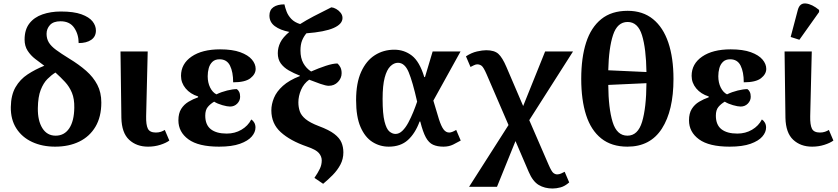

<svg xmlns="http://www.w3.org/2000/svg" viewBox="-20 -831 4804 1101"><path d="M296 10Q222 10 164 -17Q106 -44 73.5 -95Q41 -146 42 -217Q43 -286 69 -331Q95 -376 138.5 -404.5Q182 -433 234 -454Q208 -473 182 -493Q156 -513 138.5 -540Q121 -567 121 -604Q121 -661 148.5 -696.5Q176 -732 223.5 -748.5Q271 -765 329 -765Q403 -765 447 -749Q491 -733 510.5 -708.5Q530 -684 530 -656Q530 -621 503 -602.5Q476 -584 431 -584Q431 -634 405.5 -671.5Q380 -709 327 -709Q286 -709 266.5 -687.5Q247 -666 247 -637Q247 -609 260 -587.5Q273 -566 301.5 -545Q330 -524 377 -495Q433 -461 474 -425Q515 -389 538 -345Q561 -301 561 -243Q561 -161 527.5 -104.5Q494 -48 434.5 -19Q375 10 296 10ZM299 -53Q349 -53 377 -95Q405 -137 406 -213Q407 -264 392.5 -299Q378 -334 353 -361Q328 -388 298 -415Q275 -401 252 -378Q229 -355 213.5 -315.5Q198 -276 197 -211Q196 -139 223 -96Q250 -53 299 -53Z M829 10Q763 10 720.5 -29.5Q678 -69 676 -155L671 -536H827L818 -164Q817 -115 828 -93Q839 -71 874 -71Q890 -71 903 -75.5Q916 -80 925 -86L951 -25Q932 -11 899 -0.5Q866 10 829 10Z M1236 10Q1118 10 1060.5 -32Q1003 -74 1003 -141Q1003 -181 1019 -206.5Q1035 -232 1061 -247.5Q1087 -263 1116 -273V-278Q1071 -292 1044.5 -324Q1018 -356 1018 -396Q1018 -465 1078.5 -506.5Q1139 -548 1242 -548Q1313 -548 1358 -531.5Q1403 -515 1424.5 -489.5Q1446 -464 1446 -436Q1446 -406 1416 -382.5Q1386 -359 1317 -359Q1317 -418 1299 -454.5Q1281 -491 1239 -491Q1213 -491 1198 -476.5Q1183 -462 1177 -440Q1171 -418 1171 -394Q1171 -357 1185 -329Q1199 -301 1221 -290Q1250 -304 1282.5 -312Q1315 -320 1338 -320Q1346 -315 1351.5 -304Q1357 -293 1357 -276Q1357 -254 1340.5 -237Q1324 -220 1299 -220Q1283 -220 1255 -228Q1227 -236 1208 -248Q1186 -235 1171.5 -217.5Q1157 -200 1157 -168Q1157 -115 1189 -90Q1221 -65 1280 -65Q1327 -65 1364.5 -87Q1402 -109 1421 -146Q1432 -139 1438.5 -127Q1445 -115 1445 -100Q1445 -73 1423.5 -48Q1402 -23 1356 -6.5Q1310 10 1236 10Z M1833 223 1783 189Q1803 160 1814 137Q1825 114 1825 89Q1825 66 1808.5 46.5Q1792 27 1739 9Q1644 -24 1590 -73Q1536 -122 1536 -198Q1536 -233 1551 -269.5Q1566 -306 1602 -338.5Q1638 -371 1700 -395V-397Q1664 -411 1635.5 -427.5Q1607 -444 1590 -467.5Q1573 -491 1573 -526Q1573 -558 1587.5 -587.5Q1602 -617 1639 -648Q1587 -658 1556 -681Q1525 -704 1525 -742Q1525 -774 1548 -790Q1571 -806 1611 -806Q1615 -787 1623.5 -764.5Q1632 -742 1650.5 -722.5Q1669 -703 1701 -693Q1734 -714 1778.5 -737.5Q1823 -761 1880 -789Q1893 -788 1908 -779.5Q1923 -771 1933.5 -757.5Q1944 -744 1944 -728Q1944 -693 1893 -670.5Q1842 -648 1737 -640Q1721 -621 1712 -598Q1703 -575 1703 -541Q1703 -498 1719.5 -468.5Q1736 -439 1764 -421Q1807 -440 1848 -453.5Q1889 -467 1915 -467Q1924 -460 1931.5 -446Q1939 -432 1939 -411Q1939 -383 1918 -361Q1897 -339 1865 -339Q1849 -339 1816 -350.5Q1783 -362 1753 -374Q1722 -352 1706.5 -316Q1691 -280 1691 -244Q1691 -217 1699 -193Q1707 -169 1732.5 -148Q1758 -127 1808 -108Q1867 -86 1897 -63Q1927 -40 1938 -14Q1949 12 1949 43Q1949 81 1932 113Q1915 145 1888.5 172Q1862 199 1833 223Z M2209 10Q2158 10 2115.5 -17Q2073 -44 2047.5 -102.5Q2022 -161 2022 -257Q2022 -355 2051 -419Q2080 -483 2129.5 -514.5Q2179 -546 2241 -546Q2298 -546 2342 -512Q2386 -478 2413 -389H2417L2461 -536H2621L2465 -254Q2484 -188 2497 -147.5Q2510 -107 2523.5 -89Q2537 -71 2556 -71Q2571 -71 2596 -86L2622 -25Q2603 -14 2578.5 -2Q2554 10 2523 10Q2488 10 2463.5 -1Q2439 -12 2422 -43Q2405 -74 2390 -134H2386Q2361 -66 2319 -28Q2277 10 2209 10ZM2248 -63Q2269 -63 2287.5 -81Q2306 -99 2321.5 -128Q2337 -157 2350 -189Q2363 -221 2372 -248Q2346 -363 2323.5 -417Q2301 -471 2262 -471Q2239 -471 2218.5 -451Q2198 -431 2186 -386Q2174 -341 2174 -264Q2174 -178 2185 -134.5Q2196 -91 2213 -77Q2230 -63 2248 -63Z M2670 240 2896 -114 2770 -406Q2753 -445 2742 -453.5Q2731 -462 2716 -462Q2709 -462 2698 -457Q2687 -452 2678 -447L2652 -508Q2684 -529 2715.5 -536Q2747 -543 2768 -543Q2815 -543 2838 -522Q2861 -501 2884 -447L2980 -223L3106 -536H3266L3015 -142L3126 114Q3143 153 3153.5 161Q3164 169 3175 169Q3186 169 3197.5 164Q3209 159 3218 154L3244 215Q3219 237 3194.5 243.5Q3170 250 3149 250Q3103 250 3069 229.5Q3035 209 3012 155L2936 -22L2830 240Z M3578 10Q3487 10 3428 -37Q3369 -84 3341 -171Q3313 -258 3313 -379Q3313 -500 3341 -587Q3369 -674 3428 -721.5Q3487 -769 3579 -769Q3666 -769 3724.5 -721.5Q3783 -674 3812.5 -586.5Q3842 -499 3842 -378Q3842 -197 3775.5 -93.5Q3709 10 3578 10ZM3687 -418Q3685 -553 3661.5 -629Q3638 -705 3579 -705Q3520 -705 3495.5 -630.5Q3471 -556 3468 -428ZM3578 -53Q3638 -53 3662 -132.5Q3686 -212 3687 -354L3468 -344Q3469 -210 3493 -131.5Q3517 -53 3578 -53Z M4164 10Q4046 10 3988.5 -32Q3931 -74 3931 -141Q3931 -181 3947 -206.5Q3963 -232 3989 -247.5Q4015 -263 4044 -273V-278Q3999 -292 3972.5 -324Q3946 -356 3946 -396Q3946 -465 4006.5 -506.5Q4067 -548 4170 -548Q4241 -548 4286 -531.5Q4331 -515 4352.5 -489.5Q4374 -464 4374 -436Q4374 -406 4344 -382.5Q4314 -359 4245 -359Q4245 -418 4227 -454.5Q4209 -491 4167 -491Q4141 -491 4126 -476.5Q4111 -462 4105 -440Q4099 -418 4099 -394Q4099 -357 4113 -329Q4127 -301 4149 -290Q4178 -304 4210.5 -312Q4243 -320 4266 -320Q4274 -315 4279.5 -304Q4285 -293 4285 -276Q4285 -254 4268.5 -237Q4252 -220 4227 -220Q4211 -220 4183 -228Q4155 -236 4136 -248Q4114 -235 4099.5 -217.5Q4085 -200 4085 -168Q4085 -115 4117 -90Q4149 -65 4208 -65Q4255 -65 4292.5 -87Q4330 -109 4349 -146Q4360 -139 4366.5 -127Q4373 -115 4373 -100Q4373 -73 4351.5 -48Q4330 -23 4284 -6.5Q4238 10 4164 10Z M4637 10Q4571 10 4528.5 -29.5Q4486 -69 4484 -155L4479 -536H4635L4626 -164Q4625 -115 4636 -93Q4647 -71 4682 -71Q4698 -71 4711 -75.5Q4724 -80 4733 -86L4759 -25Q4740 -11 4707 -0.5Q4674 10 4637 10ZM4564 -603 4514 -619 4555 -774Q4566 -815 4601.5 -811Q4637 -807 4677 -774V-762Z"/></svg>

Font: NotoSerif-Bold
Style: Regular
Weight: 700
Designer: Monotype Design Team
Foundry: Monotype Imaging Inc.
Version: Version 2.007; ttfautohint (v1.8) -l 8 -r 50 -G 200 -x 14 -D